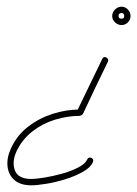

<svg xmlns="http://www.w3.org/2000/svg" viewBox="-20 -534 411 575"><path d="M303 -349Q284 -310 265 -270.5Q246 -231 228 -192Q227 -191 224 -189Q220 -187 219 -187Q182 -187 144.5 -175.5Q107 -164 77 -140.5Q47 -117 30 -82Q15 -50 24.5 -24Q34 2 74 2Q87 2 112 -2Q137 -6 164.5 -13.5Q192 -21 213.5 -32Q235 -43 241 -56Q245 -65 254 -61Q262 -57 258 -48Q251 -32 227.5 -19Q204 -6 175 3Q146 12 118 16.5Q90 21 74 21Q41 21 23 5Q5 -11 2.5 -36.5Q0 -62 13 -90Q31 -129 64 -154.5Q97 -180 137.5 -193Q178 -206 219 -206Q220 -206 215 -202Q210 -199 210 -200Q229 -239 248 -278.5Q267 -318 286 -357Q290 -366 298 -362Q307 -357 303 -349ZM344 -478Q352 -478 352 -486Q352 -495 344 -495Q335 -495 335 -486Q335 -478 344 -478ZM344 -459Q333 -459 324.5 -467Q316 -475 316 -486Q316 -497 324.5 -505.5Q333 -514 344 -514Q355 -514 363 -505.5Q371 -497 371 -486Q371 -475 363 -467Q355 -459 344 -459Z"/></svg>

Font: FRB American Cursive Guidelines Extralight
Style: Italic
Weight: 200
Italic angle: -25°
Version: Version 2.0;Modular Font Editor K font №1